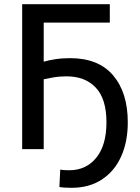

<svg xmlns="http://www.w3.org/2000/svg" viewBox="-20 -713 671 918"><path d="M322 185Q284 185 264 181L268 98Q283 101 311 101Q392 101 440.5 41Q489 -19 489 -128Q489 -240 438 -294Q387 -348 298 -348Q263 -348 233 -342.5Q203 -337 189 -334V0H86V-693H505V-605H189V-418Q208 -424 242 -429.5Q276 -435 315 -435Q451 -435 521 -352.5Q591 -270 591 -128Q591 -36 559.5 34.5Q528 105 467.5 145Q407 185 322 185Z"/></svg>

Font: Ubuntu Sans Medium
Style: Regular
Weight: 500
Designer: Dalton Maag Ltd
Foundry: Dalton Maag Ltd
Version: Version 1.006; ttfautohint (v1.8.4.7-5d5b)